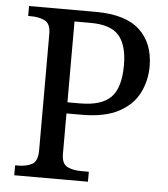

<svg xmlns="http://www.w3.org/2000/svg" viewBox="-52 -761 707 807"><g transform="rotate(5 302.0 -357.0)"><path d="M38 0V-42H51Q85 -42 109 -54.5Q133 -67 133 -114V-604Q133 -648 108.5 -660Q84 -672 51 -672H38V-714H319Q445 -714 505 -658.5Q565 -603 565 -505Q565 -446 539.5 -394Q514 -342 455 -310Q396 -278 297 -278H234V-109Q234 -65 258.5 -53.5Q283 -42 316 -42H349V0ZM287 -325Q378 -325 417.5 -365.5Q457 -406 457 -501Q457 -585 422 -625.5Q387 -666 302 -666H234V-325Z"/></g></svg>

Font: Noto Serif NP Hmong
Style: Regular
Weight: 400
Designer: Dalton Maag Ltd
Foundry: Dalton Maag Ltd
Version: Version 1.001